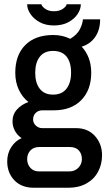

<svg xmlns="http://www.w3.org/2000/svg" viewBox="-20 -703 510 905"><path d="M140 182Q81 182 47.5 146.5Q14 111 14 58Q14 20 33 -9.5Q52 -39 82 -52Q62 -65 50.5 -86Q39 -107 39 -131Q39 -164 60.5 -187.5Q82 -211 114 -222Q85 -245 68.5 -280.5Q52 -316 52 -360Q52 -443 99 -490.5Q146 -538 231 -538Q275 -538 311 -520Q344 -540 356.5 -565Q369 -590 371 -612H452Q452 -562 428.5 -528.5Q405 -495 365 -483Q386 -461 398 -430Q410 -399 410 -360Q410 -279 363 -231Q316 -183 234 -183H180Q161 -183 148.5 -171Q136 -159 136 -140Q136 -123 149 -111Q162 -99 179 -99H339Q394 -99 427.5 -62Q461 -25 461 29Q461 72 442 107Q423 142 387 162Q351 182 302 182ZM165 105H307Q332 105 349 88Q366 71 366 47Q366 22 351.5 6Q337 -10 309 -10H165Q138 -10 123 6.5Q108 23 108 47Q108 71 123 88Q138 105 165 105ZM230 -257Q272 -257 293.5 -285Q315 -313 315 -360Q315 -410 293.5 -436.5Q272 -463 230 -463Q189 -463 167.5 -435.5Q146 -408 146 -360Q146 -312 167.5 -284.5Q189 -257 230 -257ZM234 -583Q195 -583 167 -598.5Q139 -614 123.5 -637Q108 -660 108 -683H175Q177 -673 193 -661.5Q209 -650 234 -650Q260 -650 276.5 -661.5Q293 -673 294 -683H361Q361 -660 346 -637Q331 -614 302.5 -598.5Q274 -583 234 -583Z"/></svg>

Font: Archivo Narrow Medium
Style: Regular
Weight: 500
Designer: Hector Gatti
Foundry: Omnibus-Type
Version: Version 3.002